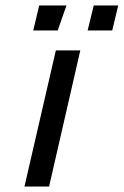

<svg xmlns="http://www.w3.org/2000/svg" viewBox="-20 -685 454 705"><path d="M160.2 0H69.8L185.1 -500H274.9ZM191.9 -573.2H102.1L124 -665H224.1ZM392.1 -573.2H301.8L324.2 -665H414.1Z"/></svg>

Font: Perun
Style: Italic
Weight: 400
Italic angle: -12°
Foundry: Stefan Peev, Context Ltd
Version: Version 001.000